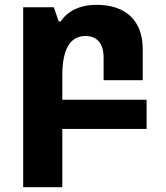

<svg xmlns="http://www.w3.org/2000/svg" viewBox="-20 -534 687 795"><path d="M587 0V-121H238V-222C238 -328 269 -385 334 -385C382 -385 409 -353 409 -296V-202H571V-330C571 -448 502 -514 380 -514C310 -514 260 -488 231 -445H223L203 -504H76V241H238V0Z"/></svg>

Font: Noto Sans Armenian Extra
Style: Regular
Weight: 800
Designer: Monotype Design Team
Foundry: Monotype Imaging Inc.
Version: Version 1.901